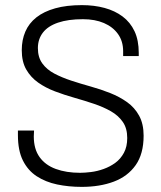

<svg xmlns="http://www.w3.org/2000/svg" viewBox="-20 -718 629 750"><path d="M299 12Q248 12 203 2.5Q158 -7 123.5 -29.5Q89 -52 69.5 -91Q50 -130 50 -190Q50 -195 50 -199Q50 -203 50 -208H113Q113 -204 112.5 -197.5Q112 -191 112 -185Q112 -136 134.5 -104.5Q157 -73 198 -58Q239 -43 293 -43Q311 -43 335.5 -46Q360 -49 385 -58Q410 -67 430.5 -82Q451 -97 464 -121Q477 -145 477 -179Q477 -217 459.5 -242Q442 -267 413 -283.5Q384 -300 347 -312.5Q310 -325 271 -336Q232 -347 195 -361Q158 -375 129 -395.5Q100 -416 82.5 -446.5Q65 -477 65 -522Q65 -562 79 -594.5Q93 -627 122 -650Q151 -673 195.5 -685.5Q240 -698 300 -698Q348 -698 388.5 -687Q429 -676 459 -653.5Q489 -631 505.5 -596Q522 -561 522 -511V-499H461V-518Q461 -557 441 -585Q421 -613 386 -628Q351 -643 304 -643Q246 -643 206.5 -629.5Q167 -616 147.5 -590.5Q128 -565 128 -530Q128 -494 145.5 -470Q163 -446 192.5 -430.5Q222 -415 258.5 -403Q295 -391 334.5 -380Q374 -369 410.5 -354.5Q447 -340 476.5 -319Q506 -298 523.5 -266Q541 -234 541 -188Q541 -117 510 -73Q479 -29 424.5 -8.5Q370 12 299 12Z"/></svg>

Font: Archivo SemiCondensed ExtraLight
Style: Regular
Weight: 250
Width: 4
Designer: Hector Gatti
Foundry: Omnibus-Type
Version: Version 2.001